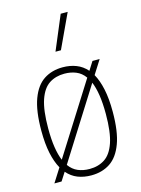

<svg xmlns="http://www.w3.org/2000/svg" viewBox="-122 -878 701 956"><g transform="rotate(-15 228.0 -399.5)"><path d="M372 -469Q391 -435.5 401.5 -386.5Q412 -337.5 412 -270Q412 -168 389.2 -106.8Q366.5 -45.5 325.2 -18.2Q284 9 228 9Q190 9 158.5 -3.2Q127 -15.5 103.5 -43L76 0H39L84 -71Q65 -104.5 54.5 -153.5Q44 -202.5 44 -270Q44 -372 66.8 -433Q89.5 -494 130.8 -521Q172 -548 228 -548Q265.5 -548 297.2 -535.8Q329 -523.5 352.5 -496.5L380 -540H417ZM228 -515Q183 -515 149.8 -493.5Q116.5 -472 98.2 -419Q80 -366 80 -272Q80 -216 86.5 -174.5Q93 -133 105 -104.5L333.5 -466.5Q314.5 -493 287.5 -504Q260.5 -515 228 -515ZM228 -24Q273 -24 306.2 -45.8Q339.5 -67.5 357.8 -120.8Q376 -174 376 -268Q376 -324.5 369.5 -365.8Q363 -407 351 -435.5L122.5 -73Q141.5 -46.5 168.2 -35.2Q195 -24 228 -24ZM214 -632 288 -808H324L242 -632Z"/></g></svg>

Font: Encode Sans Condensed Thin
Style: Regular
Weight: 100
Width: 3
Designer: Multiple Designers
Foundry: Impallari Type
Version: Version 3.000; ttfautohint (v1.8.3) -l 8 -r 50 -G 200 -x 14 